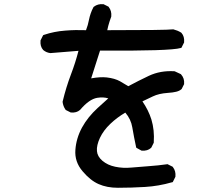

<svg xmlns="http://www.w3.org/2000/svg" viewBox="-20 -807 1040 909"><path d="M538.1 82Q486.3 82 446.8 64.5Q426.8 55.7 407.7 40.3Q388.7 24.9 370.6 3.4Q332.5 -41.5 336.9 -97.7Q340.8 -152.3 368.2 -203.1Q395.5 -252.9 441.9 -295.4L492.7 -341.3Q469.2 -348.6 439.9 -343.8Q402.3 -337.4 359.9 -287.6L359.4 -287.1L358.9 -286.6Q342.3 -272 316.4 -274.4H314.5L313 -275.4L293.5 -285.2L291.5 -286.1L290 -288.1Q278.8 -304.2 276.4 -324.2V-325.7L276.9 -327.6Q292.5 -392.6 315.9 -454.6Q336.9 -509.3 351.6 -566.4L219.7 -555.7H218.8H217.8Q199.2 -558.1 185.1 -569.8L184.6 -570.3L184.1 -570.8Q169.4 -587.4 171.9 -614.3V-616.2L172.9 -617.7L182.6 -637.2L184.6 -640.6L188.5 -642.1Q236.3 -658.2 288.6 -662.1Q313 -664.1 337.9 -664.6Q362.8 -665 387.2 -664.1Q392.1 -676.8 395.5 -688.7Q398.9 -700.7 401.4 -713.9Q402.8 -721.7 405 -729.2Q407.2 -736.8 409.7 -744.1Q412.1 -751.5 415.3 -758.5Q418.5 -765.6 421.9 -772L422.9 -773.9L424.8 -775.4Q443.4 -789.6 468.8 -787.1H470.7L472.2 -786.1L491.7 -776.4L493.7 -775.4L495.1 -773.4Q509.3 -754.9 506.8 -729.5V-728.5L506.3 -727.1Q502.4 -716.8 499 -706.3Q495.6 -695.8 492.7 -685.1Q489.7 -674.3 487.8 -664.1Q767.6 -664.1 797.9 -668H799.3H800.8Q810.5 -665.5 819.6 -661.9Q828.6 -658.2 837.4 -652.8L838.4 -651.9L839.4 -650.9Q854 -634.3 851.6 -607.4V-605.5L850.6 -604L840.8 -584.5L838.9 -580.6L835 -579.6Q787.1 -565.4 453.6 -567.4L411.6 -436Q454.1 -443.8 485.4 -440.4Q523.4 -436 547.9 -422.4Q567.9 -411.1 587.4 -398.9Q635.7 -424.8 685.1 -448.2Q739.3 -473.6 805.2 -469.7H807.1L808.6 -468.8L834 -457L835.9 -456.1L837.4 -454.6Q854 -436 851.6 -410.2V-408.2L850.6 -406.7L840.8 -387.2L839.8 -385.3L838.4 -384.3Q829.6 -376.5 814 -372.6Q798.3 -368.7 774.4 -367.2Q731.9 -364.3 703.6 -350.6Q678.7 -338.9 654.3 -327.1Q683.1 -285.2 696.8 -241.2Q711.9 -191.4 708 -133.3V-131.3L707 -129.4L697.3 -109.9L696.3 -108.4L695.3 -106.9Q686.5 -99.1 675.8 -95.9Q665 -92.8 652.3 -93.8H650.4L648.4 -94.7L628.9 -105.5L625 -107.9L624 -112.3Q614.3 -157.2 606.4 -203.6Q600.1 -242.7 573.2 -273.9Q533.7 -250.5 502.9 -221.2Q470.2 -190.4 453.1 -154.3Q436.5 -118.2 439 -91.8Q440.9 -66.4 464.8 -45.9Q489.7 -24.9 525.4 -17.6Q562 -9.8 602.5 -13.7Q644.5 -17.6 687 -20.5Q728.5 -23.4 770 -29.3L772.9 -29.8L775.9 -28.3L795.4 -18.6L797.4 -17.6L798.8 -15.6Q813 2.9 810.5 28.3V30.3L809.6 31.7L799.8 51.3L797.9 55.2L793.5 56.2Q731 74.2 666.5 78.1Q603 82 538.1 82Z"/></svg>

Font: NaikaiFont
Style: Bold
Weight: 700
Version: Version 1.89